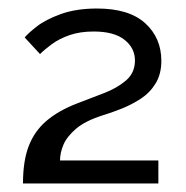

<svg xmlns="http://www.w3.org/2000/svg" viewBox="-20 -831 436 451"><path d="M34 -400Q34 -453 47.5 -488Q61 -523 89 -547Q117 -571 161 -588Q192 -600 223.5 -612Q255 -624 276 -642Q297 -660 297 -689Q297 -718 272.5 -737.5Q248 -757 200 -757Q168 -757 143.5 -748.5Q119 -740 102 -727.5Q85 -715 74 -704L38 -743Q45 -752 66 -768.5Q87 -785 123 -798Q159 -811 208 -811Q283 -811 321 -776.5Q359 -742 359 -688Q359 -657 345.5 -635Q332 -613 310.5 -599Q289 -585 265 -575.5Q241 -566 221 -560Q180 -547 158.5 -528.5Q137 -510 129 -491Q121 -472 121 -454H352V-400Z"/></svg>

Font: YasnoRaleway Medium
Style: Regular
Weight: 500
Designer: Matt McInerney, Pablo Impallari, Rodrigo Fuenzalida
Foundry: Matt McInerney, Pablo Impallari, Rodrigo Fuenzalida
Version: Version 4.026